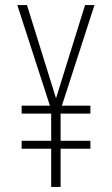

<svg xmlns="http://www.w3.org/2000/svg" viewBox="-20 -734 441 754"><path d="M200 -348 86 -714H48L176 -319H65V-288H181V-181H65V-150H181V0H218V-150H335V-181H218V-288H335V-319H223L351 -714H314Z"/></svg>

Font: Noto Sans Ethiopic ExtraCondensed ExtraLight
Style: Regular
Weight: 200
Width: 2
Designer: Monotype Design Team
Foundry: Monotype Imaging Inc.
Version: Version 2.102